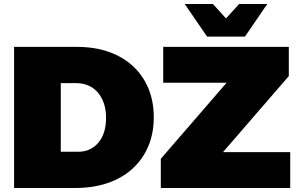

<svg xmlns="http://www.w3.org/2000/svg" viewBox="-20 -934 1482 954"><path d="M363 -701Q450 -701 520 -676.5Q590 -652 640 -606Q690 -560 717 -495.5Q744 -431 744 -351Q744 -271 716.5 -206.5Q689 -142 638 -95.5Q587 -49 515 -24.5Q443 0 354 0H50V-701ZM369 -180Q401 -180 426 -192Q451 -204 469.5 -226Q488 -248 497.5 -279Q507 -310 507 -349Q507 -388 496.5 -419.5Q486 -451 466.5 -474Q447 -497 419.5 -509Q392 -521 358 -521H282V-180ZM791 -701H1415V-556L1088 -178H1422V0H779V-145L1106 -523H791ZM1197 -752H1009L898 -914H1038L1158 -782H1048L1168 -914H1308Z"/></svg>

Font: Alexandria Black
Style: Regular
Weight: 900
Designer: Mohamed Gaber
Foundry: Kief Type Foundry
Version: Version 5.100